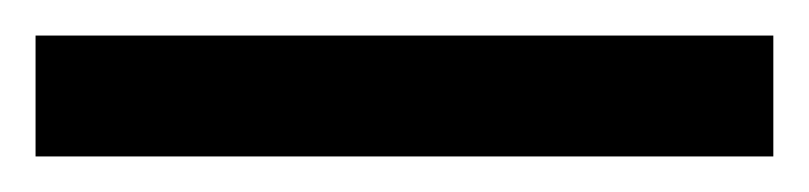

<svg xmlns="http://www.w3.org/2000/svg" viewBox="-22 70 455 108"><path d="M-2 90H413V158H-2Z"/></svg>

Font: hexsinhala15
Style: Book
Weight: 400
Designer: Jelle Bosma - Monotype Design Team
Foundry: Monotype Imaging Inc.
Version: Version 2.003